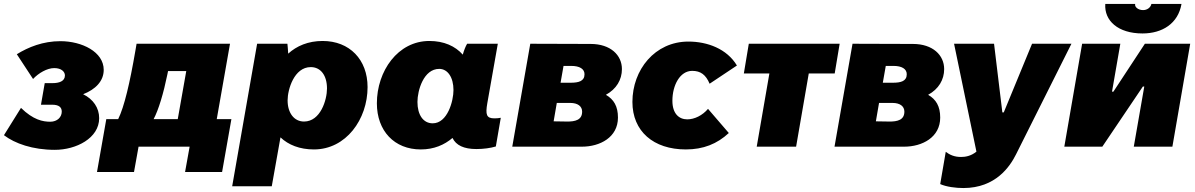

<svg xmlns="http://www.w3.org/2000/svg" viewBox="-41 -741 6039 970"><path d="M236 16C344 16 460 -43 460 -144C460 -196 430 -240 379 -265C441 -289 483 -331 483 -388C483 -479 373 -533 264 -533C176 -533 102 -503 44 -467L126 -342C154 -372 197 -397 233 -397C270 -397 287 -378 287 -360C287 -330 257 -321 224 -321H185L166 -212H222C257 -212 271 -199 271 -177C271 -149 248 -126 213 -126C176 -126 127 -135 65 -196L-21 -58C34 -16 124 16 236 16Z M449 128H636L659 0H917L894 128H1081L1128 -139H1054L1121 -520H649L643 -485C615 -322 587 -202 556 -139H496ZM735 -139C760 -186 785 -269 805 -367L808 -382H900L857 -139Z M1132 200H1332L1376 -47C1416 -9 1473 14 1545 14C1707 14 1816 -138 1816 -301C1816 -440 1725 -534 1589 -534C1516 -534 1458 -509 1415 -470C1414 -490 1412 -510 1411 -520H1258ZM1495 -127C1445 -127 1412 -170 1412 -234C1412 -289 1445 -402 1529 -402C1580 -402 1611 -359 1611 -294C1611 -236 1578 -127 1495 -127Z M2366 12C2401 12 2438 7 2464 -1L2489 -146C2479 -144 2469 -143 2457 -143C2416 -143 2411 -162 2421 -220L2474 -520H2319C2311 -507 2303 -486 2297 -465C2259 -508 2202 -534 2128 -534C1969 -534 1863 -382 1863 -219C1863 -80 1951 14 2085 14C2151 14 2204 -9 2245 -44C2263 -7 2302 12 2366 12ZM2178 -393C2221 -393 2250 -350 2250 -286C2250 -231 2220 -118 2145 -118C2097 -118 2068 -161 2068 -226C2068 -284 2099 -393 2178 -393Z M2547 0H2899C2990 0 3081 -47 3081 -147C3081 -204 3060 -239 3020 -262C3073 -291 3101 -338 3101 -392C3101 -462 3044 -519 2943 -519L2638 -520ZM2756 -128 2772 -221H2840C2878 -221 2900 -204 2900 -177C2900 -136 2867 -126 2821 -127ZM2791 -323 2806 -408H2845C2887 -408 2912 -393 2912 -366C2912 -331 2883 -323 2841 -323Z M3424 14C3512 14 3582 -14 3641 -69L3536 -191C3508 -158 3468 -138 3431 -138C3390 -138 3356 -166 3356 -232C3356 -310 3394 -383 3456 -383C3499 -383 3525 -363 3544 -318L3682 -410C3631 -495 3532 -531 3437 -531C3267 -531 3154 -388 3154 -226C3154 -78 3260 14 3424 14Z M3717 -370H3846L3782 0H3981L4045 -370H4176L4201 -520H3742Z M4175 0H4527C4618 0 4709 -47 4709 -147C4709 -204 4688 -239 4648 -262C4701 -291 4729 -338 4729 -392C4729 -462 4672 -519 4571 -519L4266 -520ZM4384 -128 4400 -221H4468C4506 -221 4528 -204 4528 -177C4528 -136 4495 -126 4449 -127ZM4419 -323 4434 -408H4473C4515 -408 4540 -393 4540 -366C4540 -331 4511 -323 4469 -323Z M4826 209C4990 209 5062 99 5092 39L5372 -520H5173L5030 -173H5023L4981 -520H4779L4892 25C4864 48 4835 52 4814 52C4780 52 4757 41 4737 26L4709 189C4740 203 4788 209 4826 209Z M5336 0H5528L5733 -304H5740L5687 0H5882L5972 -520H5743L5584 -278H5577L5619 -520H5426ZM5731 -572C5831 -572 5911 -622 5928 -721H5776C5772 -703 5755 -690 5734 -690C5709 -690 5690 -706 5694 -721H5543C5537 -637 5607 -572 5731 -572Z"/></svg>

Font: Fixel Display 20240404 Black
Style: Italic
Weight: 900
Italic angle: -10°
Designer: AlfaBravo + MacPaw
Foundry: Kyrylo Tkachov, Marchela Mozhyna, Serhii Makarenko, Maria Weinstein, Zakhar Kryvoshyya
Version: Version 1.211;Glyphs 3.2 (3225)